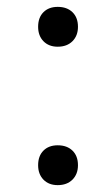

<svg xmlns="http://www.w3.org/2000/svg" viewBox="-20 -527 259 559"><path d="M91 -449Q91 -476 106.5 -491.5Q122 -507 148 -507Q175 -507 191 -491.5Q207 -476 207 -449Q207 -423 191 -407Q175 -391 148 -391Q122 -391 106.5 -407Q91 -423 91 -449ZM91 -46Q91 -73 106.5 -88.5Q122 -104 148 -104Q175 -104 191 -88.5Q207 -73 207 -46Q207 -20 191 -4Q175 12 148 12Q122 12 106.5 -4Q91 -20 91 -46Z"/></svg>

Font: PT Sans
Style: Regular
Weight: 400
Designer: A.Korolkova, O.Umpeleva, V.Yefimov
Foundry: ParaType Ltd
Version: Version 2.003